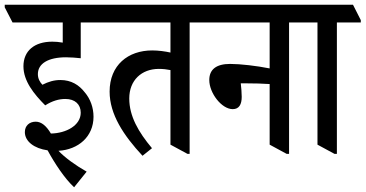

<svg xmlns="http://www.w3.org/2000/svg" viewBox="-61 -644 1544 811"><path d="M252 147 305 81C259 55 212 21 186 -7C270 -12 334 -67 334 -151C334 -189 321 -226 297 -254C273 -285 240 -306 194 -306C167 -306 144 -299 118 -286C107 -298 99 -312 99 -331C99 -375 142 -402 218 -402C239 -402 261 -400 280 -398V-549H407V-559L374 -624H-41V-613L-8 -549H204V-464C187 -467 173 -468 160 -468C84 -468 38 -429 38 -364C38 -302 82 -247 130 -199C160 -218 188 -226 215 -226C256 -226 280 -203 280 -168C280 -114 218 -81 154 -80C135 -112 114 -130 90 -130C63 -130 44 -113 44 -86C44 -47 83 -17 140 -9C170 46 212 110 252 147Z M541 14 581 -18C524 -86 485 -153 485 -228C485 -305 537 -353 610 -353C627 -353 645 -351 659 -348V-33L731 6H740V-549H841V-559L808 -624H325V-613L358 -549H659V-422C637 -427 608 -431 582 -431C480 -431 402 -369 402 -257C402 -161 461 -72 541 14Z M922 -183C949 -183 960 -203 960 -235C960 -253 958 -275 956 -292C963 -292 969 -292 976 -292C1013 -292 1050 -291 1078 -289V-33L1150 6H1160V-549H1261V-559L1228 -624H759V-613L792 -549H1078V-355C1023 -366 954 -374 911 -374C853 -374 823 -351 823 -306C823 -251 875 -183 922 -183Z M1352 6H1362V-549H1463V-559L1430 -624H1179V-613L1212 -549H1280V-33Z"/></svg>

Font: Noto Serif Devanagari ExtraCondensed Medium
Style: Regular
Weight: 500
Width: 2
Designer: Universal Thirst, Indian Type Foundry and the Monotype Design Team
Foundry: Monotype Imaging Inc.
Version: Version 2.004